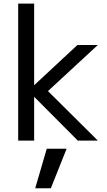

<svg xmlns="http://www.w3.org/2000/svg" viewBox="-20 -772 588 1057"><path d="M346.7 46.9 259.8 264.6H173.8L237.3 46.9ZM168 -302.7 406.2 -524.4H518.6L244.1 -270.5L518.6 2H408.2L168 -239.3V2H80.1V-752H168Z"/></svg>

Font: Nasu
Style: Regular
Weight: 400
Designer: Ryoko NISHIZUKA (kana &amp; ideographs); Paul D. Hunt (Latin, Greek &amp; Cyrillic); Wenlong ZHANG (bopomofo); Sandoll C
Version: Version 2014.1215